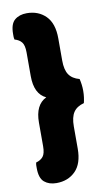

<svg xmlns="http://www.w3.org/2000/svg" viewBox="-90 -713 508 895"><g transform="rotate(-10 163.5 -266.0)"><path d="M125 -266Q71 -291 71 -376V-488Q71 -522 59.5 -536.5Q48 -551 26 -557Q24 -565 24 -571.5Q24 -578 24 -584Q24 -631 46 -649.5Q68 -668 103 -668Q158 -668 193 -633Q228 -598 228 -527V-422Q228 -378 243.5 -355Q259 -332 293 -323Q296 -311 298 -296.5Q300 -282 300 -266Q300 -250 298 -235.5Q296 -221 293 -209Q259 -200 243.5 -177Q228 -154 228 -110V-5Q228 66 193 101Q158 136 103 136Q68 136 46 117.5Q24 99 24 52Q24 46 24 39.5Q24 33 26 25Q48 19 59.5 4.5Q71 -10 71 -44V-156Q71 -240 125 -266Z"/></g></svg>

Font: Baloo Tamma
Style: Regular
Weight: 400
Designer: Divya Kowshik and Ek Type
Foundry: Ek Type
Version: Version 1.007;PS 1.000;hotconv 1.0.88;makeotf.lib2.5.647800